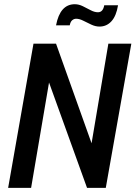

<svg xmlns="http://www.w3.org/2000/svg" viewBox="-20 -912 658 932"><path d="M19.5 0 142.5 -700H252L424.5 -216.5L506 -700H617.5L493.5 0H402.5L218 -511.5L131 0ZM463 -783Q443.5 -783 423.2 -792.5Q403 -802 384.2 -811.5Q365.5 -821 349.5 -821Q339.5 -821 330.8 -814Q322 -807 318.5 -789H252Q271.5 -891.5 343 -891.5Q362.5 -891.5 382.2 -881.8Q402 -872 420.5 -862.2Q439 -852.5 455.5 -852.5Q480 -852.5 486 -886.5H553Q544.5 -834.5 521 -808.8Q497.5 -783 463 -783Z"/></svg>

Font: Cabin Condensed SemiBold
Style: Italic
Weight: 600
Width: 3
Italic angle: -10°
Designer: Pablo Impallari
Foundry: Pablo Impallari. http://www.impallari.com Igino Marini. http://www.ikern.com
Version: Version 3.001; ttfautohint (v1.8.3)